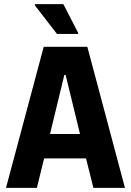

<svg xmlns="http://www.w3.org/2000/svg" viewBox="-20 -916 638 936"><path d="M9.2 0 193.2 -688H405.7L589.2 0H435.3L399.4 -143.8H195L159.7 0ZM223.8 -262.6H370.1L299.9 -550.7H293.6ZM257.7 -750.6 150.5 -889.2V-895.8H288.9L361.1 -755.6V-750.6Z"/></svg>

Font: Saira Thin SemiCondensed
Style: Regular
Weight: 100
Width: 4
Version: Version 1.101